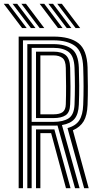

<svg xmlns="http://www.w3.org/2000/svg" viewBox="-43 -993 519 1013"><path d="M55.5 0V-800H239Q326.2 -800 371 -765.1Q415.8 -730.2 419 -638Q420.5 -585.8 420.6 -537.5Q420.8 -489.2 419 -439Q416.8 -384.2 398.6 -353.5Q380.5 -322.8 341.5 -305.5L425 0H401L313.2 -317.2Q356.8 -329.2 375.4 -358.1Q394 -387 396 -439.8Q398 -491 397.9 -537.6Q397.8 -584.2 396 -637.2Q393 -720.8 352.9 -750.5Q312.8 -780.2 239 -780.2H78.2V0ZM101.2 0V-760.2H239Q301.5 -760.2 335.9 -734.5Q370.2 -708.8 373 -636.5Q374.5 -591.5 374.9 -542.8Q375.2 -494 373 -440.8Q371 -390.8 350.1 -365.8Q329.2 -340.8 283.8 -333.2L377 0H353L260.5 -330.8Q255.5 -330.5 249.9 -330.4Q244.2 -330.2 238.8 -330.2H124V0ZM124 -350H238.8Q290.8 -350 319.4 -368.9Q348 -387.8 350.2 -441.2Q352.2 -492.2 352.2 -538.6Q352.2 -585 350.2 -635.5Q347.8 -697 319.2 -718.8Q290.8 -740.5 239 -740.5H124ZM147 -370V-720.5H239Q282.8 -720.5 304.2 -701.8Q325.8 -683 327.2 -634.8Q328.8 -583 328.9 -536.6Q329 -490.2 327.2 -442Q325.8 -400.2 303.5 -385.1Q281.2 -370 238.8 -370ZM170 -389.8H238.8Q271.8 -389.8 287.6 -401.6Q303.5 -413.5 304.2 -443Q305.8 -489 305.6 -538.6Q305.5 -588.2 304.2 -634.2Q303.5 -673.8 286.2 -687.2Q269 -700.8 239 -700.8H170ZM147 0V-310.2H215Q222.2 -310.2 229.5 -310.2Q236.8 -310.2 243.8 -310.5L329.2 0H305.2L226.8 -290.5Q223.2 -290.5 215.8 -290.5H170V0ZM166.2 -845 69.8 -973H94L190.5 -845ZM73.5 -845 -23.2 -973H1L97.8 -845ZM120 -845 23.2 -973H47.5L144.2 -845ZM355.8 -845 259 -973H283.2L380 -845ZM262.8 -845 166.2 -973H190.5L287 -845ZM309.2 -845 212.5 -973H236.8L333.5 -845Z"/></svg>

Font: Big Shoulders Inline Text
Style: Bold
Weight: 700
Designer: Patric King
Foundry: XO Type Co
Version: Version 1.000